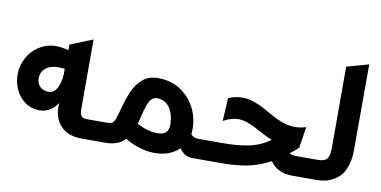

<svg xmlns="http://www.w3.org/2000/svg" viewBox="-74 -988 2399 1210"><g transform="rotate(10 1125.5 -382.5)"><path d="M318.8 -168.9V-195.8Q274.9 -128.9 203.1 -128.9Q152.3 -128.9 112.1 -157.5Q71.8 -186 50.8 -231.4Q29.8 -276.9 29.8 -328.1Q29.8 -373 46.9 -413.8Q64 -454.6 92 -483.4Q120.1 -512.2 157.7 -529.1Q195.3 -545.9 234.9 -545.9Q271 -545.9 318.8 -534.2V-569.8L462.9 -627.9V-176.8Q462.9 -149.9 473.9 -137.9Q484.9 -126 507.8 -126H621.1V0H495.1Q411.1 0 365 -47.4Q318.8 -94.7 318.8 -168.9ZM276.9 -417Q225.1 -417 195.1 -392.8Q165 -368.7 165 -327.1Q165 -293.5 185.5 -273.7Q206.1 -253.9 241.2 -253.9Q278.8 -253.9 299.3 -300.5Q319.8 -347.2 315.9 -415Q287.6 -417 276.9 -417Z M964.8 9.8Q918.9 9.8 867.9 -5.6Q816.9 -21 775.9 -46.9Q730.5 0 649.9 0H559.1V-126H633.8Q644.5 -126 651.6 -127.2Q658.7 -128.4 664.8 -129.9Q670.9 -131.3 675.5 -137.7Q680.2 -144 683.8 -149.4Q687.5 -154.8 691.9 -168.9Q696.3 -183.1 699.7 -194.8Q703.1 -206.5 710 -231Q719.2 -264.6 727.3 -289.1Q735.4 -313.5 747.6 -341.8Q759.8 -370.1 774.4 -389.4Q789.1 -408.7 808.1 -425.5Q827.1 -442.4 852.3 -450.7Q877.4 -459 907.7 -459Q1021.5 -459 1097.4 -380.1Q1173.3 -301.3 1175.8 -181.2Q1175.8 -169.4 1173.8 -147Q1190.4 -126 1219.7 -126H1333V0H1207Q1153.8 0 1122.1 -47.9Q1061.5 9.8 964.8 9.8ZM963.9 -116.2Q1031.2 -116.2 1032.7 -180.2Q1031.2 -252.9 1001.2 -293Q971.2 -333 921.9 -333Q908.2 -333 897.2 -325.9Q886.2 -318.8 878.7 -308.6Q871.1 -298.3 863.8 -278.1Q856.4 -257.8 851.8 -241Q847.2 -224.1 839.8 -193.8Q834.5 -169.9 830.1 -153.8Q894.5 -116.2 963.9 -116.2Z M1265.6 -126H1374.5Q1475.6 -126 1546.6 -140.9Q1617.7 -155.8 1678.7 -200.2Q1650.9 -210.4 1616.9 -228.3Q1583 -246.1 1559.6 -259Q1536.1 -272 1506.3 -282Q1476.6 -292 1449.7 -292Q1403.3 -292 1353.5 -263.2L1361.8 -411.1Q1405.3 -430.2 1451.7 -430.2Q1487.8 -430.2 1525.4 -417.2Q1563 -404.3 1595.7 -386Q1628.4 -367.7 1661.1 -349.4Q1693.8 -331.1 1731.7 -318.1Q1769.5 -305.2 1805.7 -305.2Q1844.2 -305.2 1878.9 -316.9L1857.9 -181.2Q1835.9 -160.2 1804.7 -136.2Q1821.3 -126 1849.6 -126H1939.9V0H1843.8Q1750 0 1702.6 -67.9Q1626 -26.9 1552.2 -13.4Q1478.5 0 1385.7 0H1265.6Z M2060.5 -735.8 2201.2 -774.9 2200.2 -225.1Q2200.2 -171.9 2187.5 -130.9Q2174.8 -89.8 2154.8 -65.7Q2134.8 -41.5 2107.2 -26.1Q2079.6 -10.7 2053.5 -5.4Q2027.3 0 1998.5 0H1872.6V-126H1985.4Q2029.3 -126 2044.9 -145.3Q2060.5 -164.6 2060.5 -215.8Z"/></g></svg>

Font: LT Superior
Style: Bold
Weight: 400
Designer: Daniel Lyons
Foundry: LyonsType
Version: Version 1.000